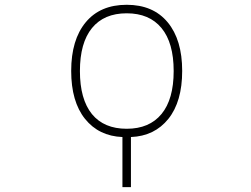

<svg xmlns="http://www.w3.org/2000/svg" viewBox="-20 -555 1040 794"><path d="M521.5 11.7V218.8H486.3V11.7Q388.7 7.8 331.5 -63.5Q274.4 -134.8 274.4 -261.7Q274.4 -390.6 334.5 -462.9Q394.5 -535.2 503.9 -535.2Q613.3 -535.2 673.3 -462.9Q733.4 -390.6 733.4 -261.7Q733.4 -134.8 676.3 -63.5Q619.1 7.8 521.5 11.7ZM360.4 -83Q410.2 -22.5 503.9 -22.5Q597.7 -22.5 647.9 -83.5Q698.2 -144.5 698.2 -261.2Q698.2 -377.9 647.9 -439Q597.7 -500 503.9 -500Q410.2 -500 360.4 -439Q310.5 -377.9 310.5 -261.2Q310.5 -144.5 360.4 -83Z"/></svg>

Font: GenEi Gothic M ExtraLight
Style: Regular
Weight: 200
Designer: o_tamon (Modified); [Source Han Sans]
Ryoko NISHIZUKA  (kana & ideographs); Paul D. Hunt (Latin, Greek & Cyrillic); Wenl
Version: Version 1.1a;Original Version 1.004